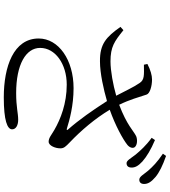

<svg xmlns="http://www.w3.org/2000/svg" viewBox="40 -910 919 1040"><g transform="rotate(90 500.0 -390.5)"><path d="M331 -710C388 -711 413 -713 430 -687C453 -654 474 -607 499 -560C440 -543 364 -529 313 -529C234 -529 205 -550 144 -599L126 -583C181 -506 218 -471 313 -472C378 -472 466 -492 528 -510C577 -433 630 -358 681 -300C688 -292 686 -291 676 -293C631 -307 553 -329 458 -329C305 -329 189 -248 189 -140C189 -4 341 49 508 49C633 49 681 30 681 4C681 -17 659 -29 629 -29C594 -29 561 -18 485 -18C329 -18 240 -71 240 -148C240 -230 327 -292 439 -292C541 -292 625 -259 684 -225C712 -209 727 -194 748 -194C770 -194 785 -232 784 -260C783 -277 775 -286 751 -309C687 -370 623 -445 575 -525C660 -555 735 -596 766 -621C780 -633 786 -650 777 -661C766 -674 737 -676 718 -668C689 -654 659 -618 548 -576C520 -633 507 -682 493 -724C488 -742 448 -754 411 -754C389 -754 360 -746 327 -729ZM727 -752C770 -721 797 -690 818 -665C838 -639 850 -616 864 -616C879 -616 888 -625 888 -642C889 -662 879 -680 855 -702C829 -725 791 -748 739 -770ZM813 -813C859 -782 883 -758 905 -733C926 -708 937 -685 954 -685C968 -685 977 -694 977 -711C977 -732 966 -750 939 -773C915 -793 877 -812 825 -830Z"/></g></svg>

Font: Source Han Serif
Style: Regular
Weight: 400
Designer: Ryoko NISHIZUKA 西塚涼子 (kana & ideographs); Frank Grießhammer (Latin, Greek & Cyrillic); Wenlong ZHANG 张文龙 (bopomofo); San
Foundry: Adobe Systems Incorporated
Version: Version 1.001;PS 1.001;hotconv 16.6.54;makeotf.lib2.5.65590